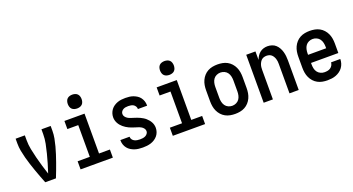

<svg xmlns="http://www.w3.org/2000/svg" viewBox="-49 -1346 3598 1956"><g transform="rotate(-20 1750.0 -368.5)"><path d="M192 0Q177 -38 162.5 -76Q148 -114 134.5 -152.5Q121 -191 108.5 -229.5Q96 -268 85.5 -307.5Q75 -347 67.5 -387Q60 -427 60 -468V-520H160V-468Q160 -417 170 -367Q180 -317 192.5 -268Q205 -219 219.5 -170Q234 -121 250 -73Q266 -121 280.5 -170Q295 -219 307.5 -268Q320 -317 330 -367Q340 -417 340 -468V-520H440V-468Q440 -427 432.5 -387Q425 -347 414.5 -307.5Q404 -268 391.5 -229.5Q379 -191 365.5 -152.5Q352 -114 337.5 -76Q323 -38 308 0Z M575 0V-88H707V-432H589V-520H807V-88H925V0ZM755 -595Q740 -595 725 -599.5Q710 -604 699.5 -614.5Q689 -625 684.5 -640Q680 -655 680 -670Q680 -685 684.5 -700Q689 -715 699.5 -725.5Q710 -736 725 -740.5Q740 -745 755 -745Q770 -745 785 -740.5Q800 -736 810.5 -725.5Q821 -715 825.5 -700Q830 -685 830 -670Q830 -655 825.5 -640Q821 -625 810.5 -614.5Q800 -604 785 -599.5Q770 -595 755 -595Z M1249 8Q1227 8 1204.5 5.5Q1182 3 1161 -4Q1140 -11 1120.5 -23Q1101 -35 1087 -52.5Q1073 -70 1065.5 -91.5Q1058 -113 1058 -135V-142H1158V-139Q1158 -124 1167.5 -111Q1177 -98 1190.5 -91.5Q1204 -85 1219 -82.5Q1234 -80 1249 -80Q1264 -80 1279 -82Q1294 -84 1307.5 -90.5Q1321 -97 1330.5 -109.5Q1340 -122 1340 -137Q1340 -153 1329.5 -167Q1319 -181 1304.5 -189Q1290 -197 1274.5 -202Q1259 -207 1243 -212Q1227 -217 1211.5 -222.5Q1196 -228 1181 -235Q1166 -242 1152 -251Q1138 -260 1125.5 -270.5Q1113 -281 1102.5 -293.5Q1092 -306 1084 -321Q1076 -336 1072 -352Q1068 -368 1068 -384Q1068 -406 1075 -427Q1082 -448 1095 -465.5Q1108 -483 1126.5 -495.5Q1145 -508 1165.5 -515.5Q1186 -523 1207.5 -525.5Q1229 -528 1251 -528Q1273 -528 1294.5 -525.5Q1316 -523 1336.5 -515.5Q1357 -508 1375.5 -496Q1394 -484 1407 -466.5Q1420 -449 1427 -428Q1434 -407 1434 -385V-378H1334V-381Q1334 -395 1326 -408Q1318 -421 1306 -428Q1294 -435 1279.5 -437.5Q1265 -440 1251 -440Q1237 -440 1223 -438Q1209 -436 1196.5 -429Q1184 -422 1176 -410Q1168 -398 1168 -384Q1168 -367 1178.5 -353.5Q1189 -340 1203 -331.5Q1217 -323 1233 -318Q1249 -313 1264.5 -308Q1280 -303 1296 -297.5Q1312 -292 1326.5 -285Q1341 -278 1355.5 -269.5Q1370 -261 1382.5 -250Q1395 -239 1405.5 -226.5Q1416 -214 1424 -199.5Q1432 -185 1436 -169Q1440 -153 1440 -136Q1440 -114 1432.5 -92Q1425 -70 1411 -53Q1397 -36 1378 -23.5Q1359 -11 1337.5 -4Q1316 3 1293.5 5.5Q1271 8 1249 8Z M1575 0V-88H1707V-432H1589V-520H1807V-88H1925V0ZM1755 -595Q1740 -595 1725 -599.5Q1710 -604 1699.5 -614.5Q1689 -625 1684.5 -640Q1680 -655 1680 -670Q1680 -685 1684.5 -700Q1689 -715 1699.5 -725.5Q1710 -736 1725 -740.5Q1740 -745 1755 -745Q1770 -745 1785 -740.5Q1800 -736 1810.5 -725.5Q1821 -715 1825.5 -700Q1830 -685 1830 -670Q1830 -655 1825.5 -640Q1821 -625 1810.5 -614.5Q1800 -604 1785 -599.5Q1770 -595 1755 -595Z M2250 8Q2223 8 2196 3Q2169 -2 2145 -15Q2121 -28 2102.5 -48.5Q2084 -69 2072.5 -94Q2061 -119 2056.5 -146Q2052 -173 2052 -200V-320Q2052 -347 2056.5 -374Q2061 -401 2072.5 -426Q2084 -451 2102.5 -471.5Q2121 -492 2145 -505Q2169 -518 2196 -523Q2223 -528 2250 -528Q2277 -528 2304 -523Q2331 -518 2355 -505Q2379 -492 2397.5 -471.5Q2416 -451 2427.5 -426Q2439 -401 2443.5 -374Q2448 -347 2448 -320V-200Q2448 -173 2443.5 -146Q2439 -119 2427.5 -94Q2416 -69 2397.5 -48.5Q2379 -28 2355 -15Q2331 -2 2304 3Q2277 8 2250 8ZM2250 -80Q2272 -80 2292.5 -89.5Q2313 -99 2325.5 -116.5Q2338 -134 2343 -156Q2348 -178 2348 -200V-320Q2348 -342 2343 -364Q2338 -386 2325.5 -403.5Q2313 -421 2292.5 -430.5Q2272 -440 2250 -440Q2228 -440 2207.5 -430.5Q2187 -421 2174.5 -403.5Q2162 -386 2157 -364Q2152 -342 2152 -320V-200Q2152 -178 2157 -156Q2162 -134 2174.5 -116.5Q2187 -99 2207.5 -89.5Q2228 -80 2250 -80Z M2560 0V-520H2660V-428Q2668 -449 2680 -468Q2692 -487 2709.5 -501Q2727 -515 2748.5 -521.5Q2770 -528 2792 -528Q2816 -528 2839.5 -520.5Q2863 -513 2880.5 -497Q2898 -481 2910 -459.5Q2922 -438 2928.5 -415Q2935 -392 2937.5 -368Q2940 -344 2940 -320V0H2840V-320Q2840 -334 2838.5 -348Q2837 -362 2832.5 -375.5Q2828 -389 2820.5 -401.5Q2813 -414 2802.5 -423Q2792 -432 2778 -436Q2764 -440 2750 -440Q2736 -440 2722 -436Q2708 -432 2697.5 -423Q2687 -414 2679.5 -401.5Q2672 -389 2667.5 -375.5Q2663 -362 2661.5 -348Q2660 -334 2660 -320V0Z M3250 8Q3223 8 3196 3Q3169 -2 3145 -15Q3121 -28 3102.5 -48.5Q3084 -69 3072.5 -94Q3061 -119 3056.5 -146Q3052 -173 3052 -200V-320Q3052 -347 3056.5 -374Q3061 -401 3072.5 -426Q3084 -451 3102.5 -471.5Q3121 -492 3145 -505Q3169 -518 3196 -523Q3223 -528 3250 -528Q3277 -528 3304 -523Q3331 -518 3355 -505Q3379 -492 3397.5 -471.5Q3416 -451 3427.5 -426Q3439 -401 3443.5 -374Q3448 -347 3448 -320V-216H3152V-200Q3152 -178 3156.5 -156Q3161 -134 3174 -116.5Q3187 -99 3207.5 -89.5Q3228 -80 3250 -80Q3267 -80 3283.5 -83Q3300 -86 3314 -95.5Q3328 -105 3336.5 -120Q3345 -135 3346 -152H3446Q3446 -128 3439 -105Q3432 -82 3418 -62.5Q3404 -43 3384.5 -29Q3365 -15 3343 -6.5Q3321 2 3297 5Q3273 8 3250 8ZM3348 -304V-320Q3348 -342 3343 -364Q3338 -386 3325.5 -403.5Q3313 -421 3292.5 -430.5Q3272 -440 3250 -440Q3228 -440 3207.5 -430.5Q3187 -421 3174.5 -403.5Q3162 -386 3157 -364Q3152 -342 3152 -320V-304Z"/></g></svg>

Font: Iosevka Term Curly Semibold
Style: Regular
Weight: 600
Designer: Belleve Invis
Foundry: Belleve Invis
Version: Version 32.3.0